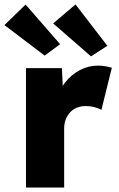

<svg xmlns="http://www.w3.org/2000/svg" viewBox="-45 -835 528 855"><path d="M70.7 0V-531.7H230.7L238.7 -358L205.3 -390Q217.7 -433.3 245.2 -468Q272.7 -502.7 310.5 -522.7Q348.3 -542.7 390.7 -542.7Q408.3 -542.7 424.2 -540Q440 -537.3 453 -533.3L406.7 -346Q396 -352.3 376.8 -357.5Q357.7 -362.7 336.3 -362.7Q315.3 -362.7 297.5 -355.5Q279.7 -348.3 267.2 -334.8Q254.7 -321.3 247.7 -303.2Q240.7 -285 240.7 -262V0ZM360.3 -584 191.7 -730.7 291.3 -815.3 433 -631ZM154 -587.3 -25.3 -723.3 69 -814.7 222.7 -638.3Z"/></svg>

Font: Lexend Medium
Style: Regular
Weight: 500
Designer: Bonnie Shaver-Troup, Thomas Jockin
Foundry: Lexend
Version: Version 1.005